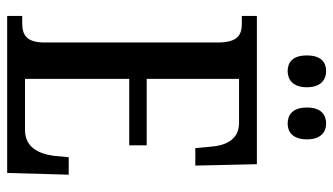

<svg xmlns="http://www.w3.org/2000/svg" viewBox="-222 -730 952 549"><g transform="rotate(90 254.5 -456.0)"><path d="M334 -802C357 -802 379 -816 379 -857C379 -898 357 -912 334 -912C309 -912 288 -898 288 -857C288 -816 309 -802 334 -802ZM184 -802C207 -802 230 -816 230 -857C230 -898 207 -912 184 -912C159 -912 139 -898 139 -857C139 -816 159 -802 184 -802ZM26 0H475L480 -176H430L426 -133C420 -89 401 -51 352 -51H206V-349H396V-399H206V-663H332C379 -663 397 -626 400 -581L404 -538H454L450 -714H26V-671H47C78 -671 102 -662 102 -602V-107C102 -56 81 -43 47 -43H26Z"/></g></svg>

Font: Noto Serif Ethiopic ExtraCondensed Medium
Style: Regular
Weight: 500
Width: 2
Designer: Monotype Design Team
Foundry: Monotype Imaging Inc.
Version: Version 2.102